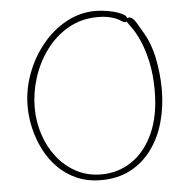

<svg xmlns="http://www.w3.org/2000/svg" viewBox="-55 -837 894 912"><g transform="rotate(-5 392.0 -381.5)"><path d="M541 -765Q561 -758 571 -750.5Q581 -743 581 -730Q581 -727 579.5 -723.5Q578 -720 574 -718.5Q570 -717 563.5 -719Q557 -721 547 -728Q534 -737 507 -745Q480 -753 442 -753Q363 -753 300.5 -717Q238 -681 194.5 -622Q151 -563 128.5 -492Q106 -421 106 -350Q106 -283 126.5 -221Q147 -159 185 -111Q223 -63 276 -35Q329 -7 395 -7Q475 -7 540 -51Q605 -95 643 -179Q681 -263 681 -383Q681 -459 667.5 -520Q654 -581 634.5 -624Q615 -667 598 -689Q585 -708 580 -714.5Q575 -721 575 -728Q575 -729 576 -731Q577 -733 579 -734.5Q581 -736 584 -737Q587 -738 591 -738Q603 -737 613 -724.5Q623 -712 631 -697Q639 -682 646 -671Q683 -613 699 -537Q715 -461 715 -384Q715 -302 694.5 -229Q674 -156 633 -100Q592 -44 531.5 -12Q471 20 391 20Q327 20 275.5 -2.5Q224 -25 186 -63.5Q148 -102 123 -151Q98 -200 85.5 -253.5Q73 -307 73 -359Q73 -439 101.5 -515Q130 -591 179.5 -651.5Q229 -712 294.5 -747.5Q360 -783 433 -783Q460 -783 491.5 -777.5Q523 -772 541 -765Z"/></g></svg>

Font: Playpen Sans Thin
Style: Regular
Weight: 250
Designer: Laura Meseguer, Veronika Burian, José Scaglione
Foundry: TypeTogether
Version: Version 1.001